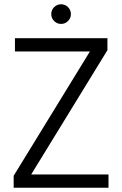

<svg xmlns="http://www.w3.org/2000/svg" viewBox="-20 -879 572 899"><path d="M44 0V-56L401 -638H50V-700H483V-644L126 -62H488V0ZM266 -767Q247 -767 233.5 -780.5Q220 -794 220 -813Q220 -832 233.5 -845.5Q247 -859 266 -859Q285 -859 298.5 -845.5Q312 -832 312 -813Q312 -794 298.5 -780.5Q285 -767 266 -767Z"/></svg>

Font: DM Sans Light
Style: Regular
Weight: 300
Designer: Colophon Foundry, Jonny Pinhorn
Foundry: Colophon Foundry
Version: Version 4.004; ttfautohint (v1.8.4.7-5d5b)